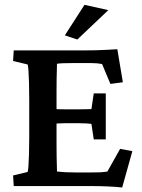

<svg xmlns="http://www.w3.org/2000/svg" viewBox="-20 -786 600 811"><path d="M496.1 5.9Q469.7 2.9 435.5 1.5Q401.4 0 374 0H38.1L35.2 -44.9L96.7 -59.6Q98.6 -64.5 100.1 -84Q101.6 -103.5 102.5 -135.3Q103.5 -167 103.5 -208V-364.3Q103.5 -406.2 102.5 -438.5Q101.6 -470.7 100.1 -490.2Q98.6 -509.8 96.7 -513.7L35.2 -528.3L38.1 -573.2H343.8Q361.3 -573.2 385.3 -573.7Q409.2 -574.2 433.1 -575.7Q457 -577.1 475.6 -578.1L499 -438.5L446.3 -431.6L411.1 -515.6Q399.4 -517.6 389.6 -518.6Q379.9 -519.5 368.2 -519.5H283.2Q264.6 -519.5 248.5 -519Q232.4 -518.6 220.7 -516.6Q220.7 -510.7 220.2 -494.1Q219.7 -477.5 219.2 -453.1Q218.8 -428.7 218.8 -399.4V-175.8Q218.8 -147.5 219.2 -124.5Q219.7 -101.6 220.2 -85.4Q220.7 -69.3 220.7 -61.5Q237.3 -59.6 254.9 -58.6Q272.5 -57.6 298.8 -57.6H364.3Q388.7 -57.6 401.4 -58.1Q414.1 -58.6 420.4 -59.6Q426.8 -60.5 433.6 -61.5L487.3 -157.2L539.1 -147.5ZM376 -197.3 366.2 -262.7Q359.4 -263.7 345.7 -264.6Q332 -265.6 313.5 -265.6H255.9Q240.2 -265.6 225.1 -264.6Q210 -263.7 199.2 -262.7V-326.2Q210 -325.2 225.1 -324.7Q240.2 -324.2 255.9 -324.2H313.5Q332 -324.2 345.7 -324.7Q359.4 -325.2 366.2 -325.2L376 -391.6H426.8V-197.3ZM306.6 -619.1 253.9 -636.7 336.9 -765.6 437.5 -743.2Z"/></svg>

Font: Crimson Pro ExtraLight SemiBold
Style: Regular
Weight: 600
Version: Version 1.002